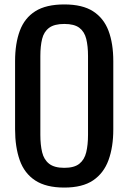

<svg xmlns="http://www.w3.org/2000/svg" viewBox="-20 -837 579 866"><path d="M270 9Q188 9 139 -23Q90 -55 69 -114.5Q48 -174 48 -254V-561Q48 -641 69.5 -698.5Q91 -756 139.5 -786.5Q188 -817 270 -817Q352 -817 400 -786Q448 -755 469.5 -698Q491 -641 491 -561V-253Q491 -174 469.5 -115Q448 -56 400 -23.5Q352 9 270 9ZM270 -80Q315 -80 338 -98.5Q361 -117 369 -150.5Q377 -184 377 -229V-584Q377 -629 369 -661.5Q361 -694 338 -711.5Q315 -729 270 -729Q225 -729 201.5 -711.5Q178 -694 170 -661.5Q162 -629 162 -584V-229Q162 -184 170 -150.5Q178 -117 201.5 -98.5Q225 -80 270 -80Z"/></svg>

Font: Oswald
Style: Regular
Weight: 400
Designer: Vernon Adams
Foundry: Vernon Adams
Version: Version 4.103; ttfautohint (v1.8.3)